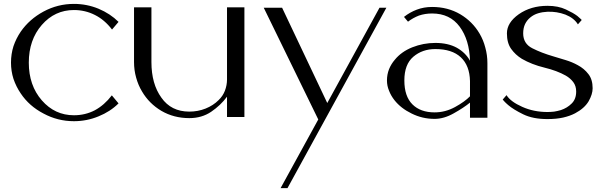

<svg xmlns="http://www.w3.org/2000/svg" viewBox="-20 -600 3089 980"><path d="M357.4 -11.7Q259.8 -11.7 193.4 -87.9Q127 -164.1 127 -280.3Q127 -396.5 193.4 -472.7Q259.8 -548.8 357.4 -548.8Q415 -548.8 464.8 -523.4Q513.7 -499 551.8 -449.2Q562.5 -461.9 585 -488.3Q543 -530.3 482.4 -555.7Q422.9 -580.1 357.4 -580.1Q274.4 -580.1 202.1 -541Q129.9 -502 85.9 -438.5Q62.5 -404.3 48.8 -364.3Q36.1 -324.2 36.1 -280.3Q36.1 -237.3 48.8 -197.3Q62.5 -157.2 85.9 -123Q128.9 -58.6 202.1 -20.5Q274.4 18.6 357.4 18.6Q422.9 18.6 482.4 -5.9Q543 -30.3 585 -72.3Q573.2 -85.9 550.8 -113.3Q512.7 -63.5 463.9 -37.1Q415 -11.7 357.4 -11.7Z M664.1 -283.2Q664.1 -242.2 674.8 -204.1Q685.5 -165 705.1 -132.8Q741.2 -71.3 803.7 -34.2Q867.2 2.9 946.3 2.9Q1009.8 2.9 1057.6 -29.3Q1106.4 -62.5 1138.7 -106.4Q1138.7 -72.3 1138.7 -2.9Q1168.9 -2.9 1227.5 -2.9Q1227.5 -189.5 1227.5 -562.5Q1198.2 -562.5 1138.7 -562.5Q1138.7 -439.5 1138.7 -194.3Q1138.7 -165 1127.9 -136.7Q1117.2 -109.4 1095.7 -88.9Q1068.4 -61.5 1029.3 -45.9Q990.2 -30.3 946.3 -30.3Q853.5 -30.3 803.7 -101.6Q752.9 -171.9 752.9 -283.2Q752.9 -284.2 752.9 -320.3Q752.9 -356.4 752.9 -403.3Q752.9 -460 752.9 -510.7Q752.9 -562.5 752.9 -562.5Q723.6 -562.5 664.1 -562.5Q664.1 -562.5 664.1 -510.7Q664.1 -460 664.1 -403.3Q664.1 -356.4 664.1 -320.3Q664.1 -284.2 664.1 -283.2Z M1918 -560.5Q1918 -560.5 1917 -560.5Q1828.1 -398.4 1650.4 -74.2Q1573.2 -236.3 1419.9 -560.5Q1388.7 -560.5 1326.2 -560.5Q1418.9 -370.1 1604.5 9.8Q1540 126 1412.1 360.4Q1423.8 360.4 1447.3 360.4Q1615.2 52.7 1952.1 -560.5Q1940.4 -560.5 1918 -560.5Z M2185.5 -564.5Q2143.6 -564.5 2107.4 -550.8Q2071.3 -537.1 2042 -513.7Q2048.8 -505.9 2062.5 -489.3Q2087.9 -508.8 2118.2 -520.5Q2149.4 -531.2 2185.5 -531.2Q2276.4 -531.2 2326.2 -463.9Q2376 -396.5 2378.9 -290Q2356.4 -331.1 2311.5 -356.4Q2266.6 -380.9 2202.1 -380.9Q2140.6 -380.9 2084 -358.4Q2028.3 -335.9 1995.1 -294.9Q1976.6 -273.4 1965.8 -247.1Q1955.1 -219.7 1955.1 -189.5Q1955.1 -162.1 1965.8 -136.7Q1975.6 -111.3 1993.2 -88.9Q2026.4 -46.9 2081.1 -20.5Q2135.7 6.8 2198.2 6.8Q2246.1 6.8 2295.9 -21.5Q2346.7 -49.8 2378.9 -76.2Q2378.9 -59.6 2378.9 -40Q2378.9 -20.5 2378.9 1Q2408.2 1 2467.8 1Q2467.8 1 2467.8 -34.2Q2467.8 -70.3 2467.8 -116.2Q2467.8 -172.9 2467.8 -224.6Q2467.8 -276.4 2467.8 -277.3Q2467.8 -319.3 2457 -357.4Q2447.3 -395.5 2427.7 -428.7Q2391.6 -490.2 2329.1 -527.3Q2265.6 -564.5 2185.5 -564.5ZM2198.2 -26.4Q2126 -26.4 2085 -67.4Q2043.9 -108.4 2043.9 -189.5Q2043.9 -271.5 2089.8 -310.5Q2135.7 -349.6 2202.1 -349.6Q2287.1 -349.6 2332 -307.6Q2377 -265.6 2378.9 -186.5Q2378.9 -170.9 2378.9 -151.4Q2378.9 -131.8 2378.9 -108.4Q2352.5 -81.1 2302.7 -53.7Q2252.9 -26.4 2198.2 -26.4Z M2949.2 -498Q2949.2 -498 2943.4 -503.9Q2937.5 -509.8 2926.8 -518.6Q2906.2 -534.2 2868.2 -551.8Q2829.1 -570.3 2774.4 -570.3Q2689.5 -570.3 2627.9 -527.3Q2567.4 -484.4 2567.4 -429.7Q2567.4 -380.9 2588.9 -350.6Q2610.4 -320.3 2643.6 -299.8Q2694.3 -270.5 2758.8 -254.9Q2823.2 -239.3 2868.2 -213.9Q2891.6 -200.2 2906.2 -180.7Q2920.9 -161.1 2920.9 -132.8Q2920.9 -93.8 2897.5 -71.3Q2875 -48.8 2842.8 -38.1Q2826.2 -33.2 2808.6 -30.3Q2790 -28.3 2774.4 -28.3Q2704.1 -28.3 2645.5 -54.7Q2585.9 -81.1 2565.4 -114.3Q2558.6 -106.4 2545.9 -91.8Q2545.9 -91.8 2552.7 -84Q2560.5 -75.2 2574.2 -63.5Q2600.6 -41 2650.4 -16.6Q2700.2 7.8 2774.4 7.8Q2819.3 7.8 2854.5 0Q2888.7 -7.8 2915 -21.5Q2962.9 -46.9 2984.4 -83Q3004.9 -119.1 3004.9 -149.4Q3004.9 -194.3 2983.4 -221.7Q2961.9 -250 2928.7 -267.6Q2900.4 -283.2 2868.2 -293Q2835.9 -302.7 2803.7 -312.5Q2743.2 -330.1 2697.3 -353.5Q2650.4 -377 2650.4 -429.7Q2650.4 -457 2660.2 -477.5Q2669.9 -497.1 2686.5 -510.7Q2704.1 -525.4 2726.6 -532.2Q2750 -539.1 2774.4 -540Q2821.3 -542 2866.2 -525.4Q2910.2 -507.8 2929.7 -475.6Q2936.5 -483.4 2949.2 -498Z"/></svg>

Font: Suave
Style: Regular
Weight: 400
Designer: Manu Ambady
Version: Version 1.0